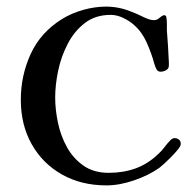

<svg xmlns="http://www.w3.org/2000/svg" viewBox="-20 -561 580 581"><path d="M527 -126Q527 -124 526.5 -122Q526 -120 525 -118Q516 -104 496 -84Q476 -64 462 -53Q431 -31 386.5 -15.5Q342 0 302 0Q226 0 167.5 -33Q109 -66 76 -124.5Q43 -183 43 -259Q43 -333 73 -398Q103 -463 167 -503Q196 -521 231.5 -531Q267 -541 301 -541Q321 -541 340.5 -537Q360 -533 379 -525Q393 -520 413 -510Q433 -500 446 -500Q455 -500 463.5 -507.5Q472 -515 477 -515Q481 -515 483 -511Q485 -501 485 -490Q485 -479 485 -469Q487 -444 488.5 -420Q490 -396 491 -372Q491 -370 491 -367.5Q491 -365 491 -363Q491 -353 482.5 -348.5Q474 -344 466 -344Q457 -344 453 -352.5Q449 -361 447 -368Q439 -398 424.5 -431Q410 -464 386 -485Q373 -497 353.5 -506.5Q334 -516 315 -516Q269 -516 237 -491.5Q205 -467 185 -428.5Q165 -390 156 -347Q147 -304 147 -266Q147 -229 155.5 -189Q164 -149 183 -115Q202 -81 233 -59.5Q264 -38 309 -38Q353 -38 390.5 -51.5Q428 -65 460 -96Q470 -105 478 -116Q486 -127 496 -137Q502 -143 508 -143Q516 -143 521.5 -138.5Q527 -134 527 -126Z"/></svg>

Font: Kaisei Opti Medium
Style: Regular
Weight: 500
Designer: Font-Kai, 金井和夫
Foundry: KAZUO KANAI
Version: Version 5.003